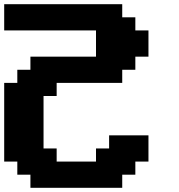

<svg xmlns="http://www.w3.org/2000/svg" viewBox="-20 -895 852 915"><path d="M125 0H562.5V-62.5H625V-125H687.5V-250H500V-187.5H437.5V-125H250V-187.5H187.5V-437.5H250V-500H562.5V-562.5H625V-625H687.5V-750H625V-812.5H562.5V-875H0V-750H437.5V-625H125V-562.5H62.5V-500H0V-125H62.5V-62.5H125Z"/></svg>

Font: Faithful 32x
Style: Semibold
Weight: 400
Foundry: Faithful Resource Pack
Version: Version 1.0; January 27, 2023